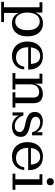

<svg xmlns="http://www.w3.org/2000/svg" viewBox="1134 -1870 927 3235"><g transform="rotate(90 1597.5 -252.5)"><path d="M374 9Q305 9 261 -23Q217 -55 196 -113.5Q175 -172 175 -251L170 -252Q170 -331 192.5 -389.5Q215 -448 260.5 -480.5Q306 -513 374 -513Q439 -513 488 -482.5Q537 -452 564.5 -394Q592 -336 592 -251Q592 -168 564.5 -109.5Q537 -51 488 -21Q439 9 374 9ZM342 -46Q386 -46 419 -70Q452 -94 470.5 -140Q489 -186 489 -251Q489 -317 470.5 -363.5Q452 -410 419 -434Q386 -458 342 -458Q297 -458 263.5 -434Q230 -410 211 -363.5Q192 -317 192 -251Q192 -186 211 -140Q230 -94 263.5 -70Q297 -46 342 -46ZM11 191V143H102V-455H18V-503H191V-329L182 -254L198 -158V143H352V191Z M923 9Q852 9 797 -22Q742 -53 711 -111Q680 -169 680 -251Q680 -334 711 -392.5Q742 -451 797 -481.5Q852 -512 923 -512L925 -466Q880 -466 846.5 -443.5Q813 -421 794.5 -375.5Q776 -330 776 -259Q776 -165 822 -112Q868 -59 947 -59Q999 -59 1032.5 -80Q1066 -101 1083 -133Q1100 -165 1104 -197H1149Q1148 -160 1133.5 -123Q1119 -86 1091.5 -56.5Q1064 -27 1022 -9Q980 9 923 9ZM731 -264V-310H1057L1151 -279V-264ZM1057 -310Q1056 -355 1041 -390.5Q1026 -426 997 -446Q968 -466 925 -466L923 -512Q998 -512 1048.5 -482.5Q1099 -453 1125 -400.5Q1151 -348 1151 -279Z M1535 0V-48H1623V-352Q1623 -402 1598 -425.5Q1573 -449 1529 -449Q1496 -449 1466.5 -433.5Q1437 -418 1419 -385Q1401 -352 1401 -298H1384Q1384 -370 1404 -417.5Q1424 -465 1464 -488Q1504 -511 1563 -511Q1631 -511 1675 -474Q1719 -437 1719 -355V-48H1792V0ZM1211 0V-48H1305V-455H1221V-503H1390V-347L1401 -349V-48H1489V0Z M2116 8Q2064 8 2019.5 -12Q1975 -32 1945.5 -74Q1916 -116 1908 -183H1924Q1943 -129 1971.5 -97.5Q2000 -66 2033.5 -52Q2067 -38 2100 -38Q2150 -38 2177 -59.5Q2204 -81 2204 -120Q2204 -146 2189.5 -163Q2175 -180 2150.5 -191Q2126 -202 2096 -208L2036 -222Q1984 -234 1945.5 -252.5Q1907 -271 1886.5 -301Q1866 -331 1866 -376Q1866 -444 1913 -477.5Q1960 -511 2030 -511Q2078 -511 2120.5 -493Q2163 -475 2191 -435Q2219 -395 2225 -329H2210Q2195 -381 2167.5 -411Q2140 -441 2107.5 -453.5Q2075 -466 2045 -466Q2002 -466 1975 -447Q1948 -428 1948 -390Q1948 -363 1962 -346Q1976 -329 2000.5 -319.5Q2025 -310 2054 -303L2113 -290Q2163 -279 2202 -261.5Q2241 -244 2263.5 -215Q2286 -186 2286 -138Q2286 -67 2239.5 -29.5Q2193 8 2116 8ZM1874 0V-183H1908L1927 -153V0ZM2225 -329 2207 -359V-503H2260V-329Z M2618 9Q2547 9 2492 -22Q2437 -53 2406 -111Q2375 -169 2375 -251Q2375 -334 2406 -392.5Q2437 -451 2492 -481.5Q2547 -512 2618 -512L2620 -466Q2575 -466 2541.5 -443.5Q2508 -421 2489.5 -375.5Q2471 -330 2471 -259Q2471 -165 2517 -112Q2563 -59 2642 -59Q2694 -59 2727.5 -80Q2761 -101 2778 -133Q2795 -165 2799 -197H2844Q2843 -160 2828.5 -123Q2814 -86 2786.5 -56.5Q2759 -27 2717 -9Q2675 9 2618 9ZM2426 -264V-310H2752L2846 -279V-264ZM2752 -310Q2751 -355 2736 -390.5Q2721 -426 2692 -446Q2663 -466 2620 -466L2618 -512Q2693 -512 2743.5 -482.5Q2794 -453 2820 -400.5Q2846 -348 2846 -279Z M2906 0V-48H3000V-455H2916V-503H3095V-48H3178V0ZM3042 -575Q3015 -575 2998.5 -591.5Q2982 -608 2982 -635.7Q2982 -663.4 2998.5 -679.7Q3015.1 -696 3042 -696Q3069 -696 3085.5 -679.7Q3102 -663.4 3102 -635.7Q3102 -608 3085.5 -591.5Q3068.9 -575 3042 -575Z"/></g></svg>

Font: Montagu Slab
Style: Bold
Weight: 700
Designer: Florian Karsten
Foundry: Florian Karsten
Version: Version 1.000